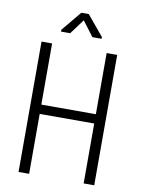

<svg xmlns="http://www.w3.org/2000/svg" viewBox="-97 -966 762 1031"><g transform="rotate(10 284.0 -450.0)"><path d="M490.2 0H432.6V-326.7H135.3V0H77.6V-710.9H135.3V-377.4H432.6V-710.9H490.2ZM392.6 -781.7H342.3L281.2 -862.8L221.2 -781.7H171.4V-792L261.2 -900.4H301.8L392.6 -791Z"/></g></svg>

Font: RobotoCondensed-Light
Style: Light
Weight: 300
Designer: Google
Version: Version 1.200311; 2013